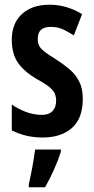

<svg xmlns="http://www.w3.org/2000/svg" viewBox="-20 -573 397 814"><path d="M331 -154Q331 -71 285 -30.5Q239 10 161 10Q123 10 90.5 2Q58 -6 30 -20V-130Q55 -112 88.5 -99Q122 -86 158 -86Q187 -86 202.5 -102Q218 -118 218 -146Q218 -161 213 -174.5Q208 -188 191 -202.5Q174 -217 139 -236Q85 -267 57.5 -305Q30 -343 30 -405Q30 -474 73 -513.5Q116 -553 190 -553Q263 -553 328 -513L293 -423Q269 -438 247 -448.5Q225 -459 194 -459Q140 -459 140 -408Q140 -392 145.5 -380Q151 -368 168 -354.5Q185 -341 218 -321Q249 -301 275 -279Q301 -257 316 -227Q331 -197 331 -154ZM238 71Q226 108 208 148Q190 188 171 221H102V209Q106 191 111.5 164.5Q117 138 121.5 110Q126 82 129 61H238Z"/></svg>

Font: Noto Sans Malayalam ExtraCondensed SemiBold
Style: Regular
Weight: 600
Width: 2
Designer: Jelle Bosma - Monotype Design Team
Foundry: Monotype Imaging Inc.
Version: Version 2.104; ttfautohint (v1.8.4.7-5d5b)